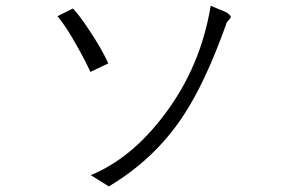

<svg xmlns="http://www.w3.org/2000/svg" viewBox="-20 -706 1040 683"><path d="M239.3 -675.8 184.6 -648.4Q216.8 -609.4 252.9 -543.9Q280.3 -496.1 301.8 -450.2L365.2 -480.5Q341.8 -532.2 298.8 -596.7Q260.7 -654.3 239.3 -675.8ZM785.2 -662.1 729.5 -685.5Q694.3 -469.7 565.4 -298.8Q448.2 -142.6 302.7 -83L367.2 -43Q528.3 -138.7 629.9 -291Q709 -409.2 783.2 -616.2Q784.2 -623 788.1 -627.9Q790 -630.9 794.9 -635.7Q801.8 -642.6 800.8 -646.5Q799.8 -652.3 785.2 -662.1Z"/></svg>

Font: Dotum
Style: Regular
Weight: 400
Version: Version 2.21